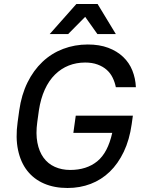

<svg xmlns="http://www.w3.org/2000/svg" viewBox="-20 -930 720 958"><path d="M358 -353H643L637 -310Q626 -232 597.5 -172.5Q569 -113 527.5 -73Q486 -33 432.5 -12.5Q379 8 317 8Q251 8 200 -14Q149 -36 116 -78Q83 -120 70 -181.5Q57 -243 68 -321L76 -379Q87 -457 117 -518Q147 -579 192 -621.5Q237 -664 295 -686Q353 -708 418 -708Q476 -708 520 -691.5Q564 -675 594.5 -646Q625 -617 640.5 -578Q656 -539 658 -495H558Q553 -520 542 -542.5Q531 -565 512.5 -581.5Q494 -598 467 -608Q440 -618 405 -618Q361 -618 323 -603Q285 -588 254.5 -558Q224 -528 203.5 -483Q183 -438 174 -379L166 -321Q158 -263 166.5 -218.5Q175 -174 197 -143.5Q219 -113 253.5 -97.5Q288 -82 330 -82Q412 -82 465 -125Q518 -168 540 -267H346ZM405 -846 320 -760H228L361 -910H467L558 -760H466Z"/></svg>

Font: Retni Sans Medium
Style: Italic
Weight: 500
Italic angle: -8°
Designer: Vitaly Kuzmin
Foundry: ParaType Ltd.
Version: Version 1.00;June 10, 2019;FontCreator 11.5.0.2425 64-bit; t